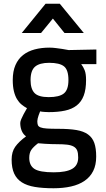

<svg xmlns="http://www.w3.org/2000/svg" viewBox="-20 -764 564 1024"><path d="M266 240Q208 240 166 233Q124 226 96.5 208.5Q69 191 55.5 161.5Q42 132 42 87Q42 46 61 19Q80 -8 119 -37Q104 -47 96 -66Q88 -85 88 -108Q88 -116 93.5 -129Q99 -142 106 -155Q114 -170 124 -187Q109 -195 95 -206.5Q81 -218 70.5 -235.5Q60 -253 54 -278Q48 -303 48 -337Q48 -384 62.5 -417Q77 -450 103 -470.5Q129 -491 165 -500.5Q201 -510 243 -510Q261 -510 279 -507.5Q297 -505 312 -503Q330 -500 346 -497L494 -500V-422H413Q424 -408 431.5 -389.5Q439 -371 439 -337Q439 -287 426.5 -254Q414 -221 389 -201.5Q364 -182 326.5 -174Q289 -166 240 -166Q232 -166 217 -167Q202 -168 194 -170Q190 -159 186 -149Q183 -141 181 -132Q179 -123 179 -118Q179 -105 182 -97Q185 -89 196.5 -84.5Q208 -80 230.5 -78.5Q253 -77 292 -77Q349 -77 387.5 -70.5Q426 -64 449.5 -47Q473 -30 483 -1.5Q493 27 493 71Q493 116 477 148Q461 180 431 200.5Q401 221 359 230.5Q317 240 266 240ZM284 5Q271 5 254 4.5Q237 4 221 3Q203 2 183 0Q157 20 146.5 36Q136 52 136 78Q136 119 164 137Q192 155 267 155Q333 155 365 136.5Q397 118 397 76Q397 52 391.5 38.5Q386 25 372.5 17.5Q359 10 337.5 7.5Q316 5 284 5ZM240 -246Q296 -246 320.5 -265.5Q345 -285 345 -337Q345 -391 321.5 -410Q298 -429 242 -429Q191 -429 167 -408.5Q143 -388 143 -337Q143 -290 164 -268Q185 -246 240 -246ZM223 -744H299L427 -588H324L262 -665L199 -588H96Z"/></svg>

Font: Panefresco 600wt
Style: Regular
Weight: 600
Designer: Campivisivi
Foundry: Campivisivi & Chank Co
Version: Version 1.001